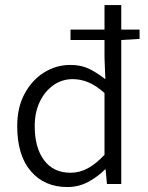

<svg xmlns="http://www.w3.org/2000/svg" viewBox="-20 -735 591 767"><path d="M249 12.2Q157.7 12.2 103.3 -51Q48.8 -114.3 48.8 -231Q48.8 -306.2 78.4 -360.8Q107.9 -415.5 156.2 -445.6Q204.6 -475.6 260.7 -475.6Q303.7 -475.6 335.2 -460.4Q366.7 -445.3 400.9 -418.5L397.5 -503.4V-575.2H261.7V-616.7H397.5V-714.8H464.4V-616.7H537.6V-579.6L464.4 -575.2V0H407.2L401.9 -58.1H399.4Q371.1 -29.3 332.8 -8.5Q294.4 12.2 249 12.2ZM262.2 -44.9Q298.3 -44.9 331.3 -63Q364.3 -81.1 397.5 -116.7V-363.3Q363.8 -393.6 333 -406.2Q302.2 -418.9 270.5 -418.9Q228 -418.9 193.6 -394.8Q159.2 -370.6 138.9 -328.4Q118.7 -286.1 118.7 -231.4Q118.7 -145 156 -95Q193.4 -44.9 262.2 -44.9Z"/></svg>

Font: Varta Light Light
Style: Regular
Weight: 300
Version: Version 1.004